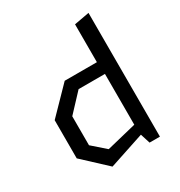

<svg xmlns="http://www.w3.org/2000/svg" viewBox="-181 -890 963 1028"><g transform="rotate(-30 300.0 -376.5)"><path d="M452 0 433 -60 216 12 72 -122V-358L224 -514H423V-748L516 -765V0ZM164 -150 245 -79 429 -124V-438H266L164 -329Z"/></g></svg>

Font: Moralerspace Krypton JPDOC
Style: Regular
Weight: 400
Version: v0.0.6; ttfautohint (v1.8.4.7-5d5b-dirty) -l 6 -r 45 -G 200 